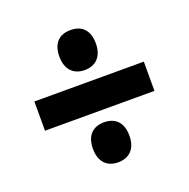

<svg xmlns="http://www.w3.org/2000/svg" viewBox="-101 -765 711 722"><g transform="rotate(-20 254.5 -403.5)"><path d="M254 -508C297 -508 327 -535 327 -588C327 -643 298 -668 254 -668C210 -668 181 -643 181 -588C181 -535 211 -508 254 -508ZM35 -345H473V-462H35ZM254 -139C297 -139 327 -166 327 -219C327 -273 298 -299 254 -299C210 -299 181 -273 181 -219C181 -165 211 -139 254 -139Z"/></g></svg>

Font: Noto Sans Tamil UI Condensed ExtraBold
Style: Regular
Weight: 800
Width: 3
Designer: Jelle Bosma - Monotype Design Team
Foundry: Monotype Imaging Inc.
Version: Version 2.004